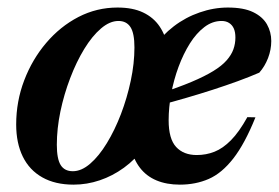

<svg xmlns="http://www.w3.org/2000/svg" viewBox="-20 -490 758 522"><path d="M299.5 -469.5Q341 -469.5 369.2 -456Q397.5 -442.5 414 -418Q430.5 -393.5 436.5 -360L398 -361Q420.5 -394 452.5 -418.5Q484.5 -443 522.8 -456.2Q561 -469.5 599.5 -469.5Q642.5 -469.5 668.2 -457Q694 -444.5 705.8 -423.8Q717.5 -403 717.5 -378.5Q717.5 -355 708.8 -332.2Q700 -309.5 685 -292.5Q658.5 -281 626.2 -269.2Q594 -257.5 558.5 -246Q523 -234.5 486 -223.8Q449 -213 413 -203.5L415 -236Q465.5 -252.5 501 -267.5Q536.5 -282.5 559.8 -296.8Q583 -311 596 -325.8Q609 -340.5 614.5 -355.8Q620 -371 620 -388Q620 -402.5 615.8 -412.2Q611.5 -422 603 -427.5Q594.5 -433 582.5 -433Q557.5 -433 535.8 -416.5Q514 -400 496.2 -371.8Q478.5 -343.5 465.5 -308.5Q452.5 -273.5 445.5 -235.8Q438.5 -198 438.5 -163Q438.5 -112.5 458.8 -90.5Q479 -68.5 515 -68.5Q540.5 -68.5 563.2 -77.5Q586 -86.5 608 -108.8Q630 -131 652.5 -171.5L674.5 -171Q645.5 -99 614.2 -59Q583 -19 547.5 -3.5Q512 12 469 12Q433 12 405.5 0.5Q378 -11 360.5 -33.8Q343 -56.5 335.5 -89.5L371.5 -88.5Q348 -56.5 317 -34Q286 -11.5 251.2 0.2Q216.5 12 180 12Q130 12 95 -7.8Q60 -27.5 42 -64.2Q24 -101 24 -151.5Q24 -214.5 45.8 -271.5Q67.5 -328.5 105.5 -373.2Q143.5 -418 193.2 -443.8Q243 -469.5 299.5 -469.5ZM178 -24.5Q201.5 -24.5 225.2 -45Q249 -65.5 270.5 -100.8Q292 -136 308.8 -179.8Q325.5 -223.5 335.5 -270.5Q345.5 -317.5 345.5 -361Q345.5 -399.5 334.8 -416.2Q324 -433 302 -433Q278.5 -433 254.5 -412.5Q230.5 -392 209 -356.8Q187.5 -321.5 170.8 -277.5Q154 -233.5 144.2 -186.8Q134.5 -140 134.5 -96.5Q134.5 -58 145 -41.2Q155.5 -24.5 178 -24.5Z"/></svg>

Font: Newsreader 36pt SemiBold
Style: Italic
Weight: 600
Italic angle: -17°
Designer: Hugues Gentile
Foundry: Production Type
Version: Version 1.003